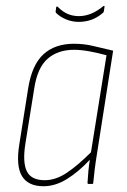

<svg xmlns="http://www.w3.org/2000/svg" viewBox="-20 -639 440 667"><path d="M131 8Q78 8 56.5 -27Q35 -62 47 -137L78 -333Q91 -414 131 -450.5Q171 -487 237 -487Q273 -487 305 -479Q337 -471 373 -463L318 -112Q312 -75 309 -50.5Q306 -26 304 -4Q304 0 301 0H287Q284 0 284 -4Q285 -23 287 -44Q289 -65 292 -84Q253 -42 212.5 -17Q172 8 131 8ZM135 -13Q174 -13 212.5 -39Q251 -65 296 -110L350 -447Q321 -455 291.5 -460.5Q262 -466 237 -466Q181 -466 145.5 -435Q110 -404 99 -332L68 -139Q58 -74 73.5 -43.5Q89 -13 135 -13ZM253 -563Q231 -563 210 -571.5Q189 -580 175 -594Q172 -598 174 -604L175 -613Q176 -616 177.5 -616.5Q179 -617 182 -614Q198 -598 215.5 -590.5Q233 -583 254 -583Q297 -583 338 -617Q340 -619 342 -618.5Q344 -618 343 -615L341 -601Q340 -598 339.5 -596.5Q339 -595 336 -593Q317 -577 296.5 -570Q276 -563 253 -563Z"/></svg>

Font: Sofia Sans Condensed Thin
Style: Italic
Weight: 250
Italic angle: -9°
Version: Version 4.100